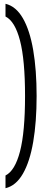

<svg xmlns="http://www.w3.org/2000/svg" viewBox="-20 -771 261 1012"><path d="M9 154Q59 129 85.5 27Q112 -75 112 -265Q112 -455 85.5 -557Q59 -659 9 -684V-751Q64 -738 100.5 -675Q137 -612 155 -507Q173 -402 173 -265Q173 -128 155 -23Q137 82 100.5 145Q64 208 9 221Z"/></svg>

Font: Georama Condensed
Style: Regular
Weight: 400
Width: 3
Designer: Jean-Baptiste Levee
Foundry: Production Type
Version: Version 1.000